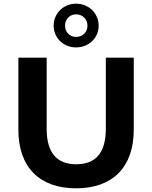

<svg xmlns="http://www.w3.org/2000/svg" viewBox="-20 -1014 828 1045"><path d="M394 -813C360 -813 334 -839 334 -874C334 -910 360 -936 394 -936C429 -936 456 -910 456 -874C456 -839 430 -813 394 -813ZM394 11C591 11 708 -102 708 -308V-700H556V-313C556 -178 497 -120 395 -120C293 -120 234 -178 234 -313V-700H80V-308C80 -102 197 11 394 11ZM394 -756C464 -756 517 -808 517 -874C517 -941 464 -994 394 -994C325 -994 272 -941 272 -874C272 -808 325 -756 394 -756Z"/></svg>

Font: Montserrat-Alt1
Style: Bold
Weight: 700
Designer: Differentunic
Foundry: Differentunic
Version: Version 7.222